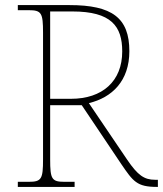

<svg xmlns="http://www.w3.org/2000/svg" viewBox="-20 -734 640 754"><path d="M50 0H273V-20H233C183 -20 177 -31 177 -108V-321H301L456 -90C503 -21 518 0 596 0H600V-28H589C546 -28 521 -46 480 -106L329 -329C420 -351 488 -416 488 -533C488 -664 420 -714 253 -714H50V-694H93C143 -694 149 -683 149 -606V-108C149 -31 143 -20 93 -20H50ZM259 -346H177V-689H264C417 -689 460 -631 460 -532C460 -415 382 -346 259 -346Z"/></svg>

Font: Noto Serif Gurmukhi Thin
Style: Regular
Weight: 100
Designer: Vaibhav Singh and the Monotype Design Team
Foundry: Monotype Imaging Inc.
Version: Version 2.004